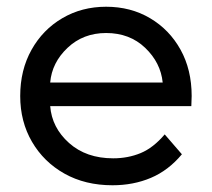

<svg xmlns="http://www.w3.org/2000/svg" viewBox="-20 -535 629 570"><path d="M548 -220H129Q134 -156 185 -110.5Q236 -65 316 -65Q360 -65 397.5 -80.5Q435 -96 469 -136L520 -77Q480 -29 428 -7Q376 15 314 15Q233 15 171.5 -19.5Q110 -54 75 -114Q40 -174 40 -250Q40 -327 73.5 -387Q107 -447 165 -481Q223 -515 295 -515Q368 -515 425.5 -481Q483 -447 516 -387.5Q549 -328 549 -250ZM129 -290H463Q457 -349 411 -393Q365 -437 295 -437Q227 -437 180.5 -393Q134 -349 129 -290Z"/></svg>

Font: AtCorfu Sans
Style: AtCorfu Sans Regular
Weight: 400
Designer: Kostas Teopoulos
Foundry: Kostas Teopoulos
Version: Version 1.00 July 8, 2025, initial release